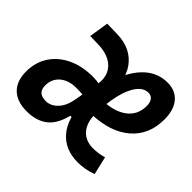

<svg xmlns="http://www.w3.org/2000/svg" viewBox="-143 -688 859 859"><g transform="rotate(45 287.0 -258.5)"><path d="M443.4 -83Q476.1 -83 509.3 -92.8L529.3 -6.8Q484.4 9.8 439 9.8Q357.9 9.8 312.5 -43Q267.1 -95.7 267.1 -189.9Q267.1 -291.5 292.5 -367.2Q317.9 -442.9 363.8 -485.1Q409.7 -527.3 470.7 -527.3Q521.5 -527.3 549.6 -493.7Q577.6 -460 577.6 -400.4Q577.6 -303.2 511.7 -246.3Q445.8 -189.5 328.6 -186L318.4 -264.2Q394 -266.1 436.5 -298.3Q479 -330.6 479 -387.2Q479 -409.2 469.5 -421.9Q460 -434.6 442.4 -434.6Q412.6 -434.6 389.9 -404.8Q367.2 -375 354.5 -321.3Q341.8 -267.6 341.3 -195.8Q341.8 -142.6 368.7 -112.8Q395.5 -83 443.4 -83ZM115.7 9.8Q53.7 9.8 20.8 -22.5Q-12.2 -54.7 -12.2 -114.3Q-12.2 -172.9 16.6 -216.8Q45.4 -260.7 96.9 -285.2Q148.4 -309.6 216.8 -309.6Q239.7 -309.6 262.2 -304.9Q284.7 -300.3 297.9 -292L261.2 -207Q252.9 -218.3 236.6 -220Q220.2 -221.7 199.2 -221.7Q150.4 -221.7 121.3 -196.8Q92.3 -171.9 92.3 -130.4Q92.3 -83 143.1 -83Q175.3 -83 200.2 -109.9Q225.1 -136.7 232.9 -185.5L248 -271.5L309.6 -114.3H227.1L270 -125Q255.9 -54.2 217.3 -22.2Q178.7 9.8 115.7 9.8ZM230.5 -151.4 234.4 -191.4 253.4 -300.8Q260.3 -338.4 247.3 -366.7Q234.4 -395 204.8 -411.1Q175.3 -427.2 131.8 -428.2L78.6 -429.7L93.3 -522.5L157.7 -521Q248 -519 293 -456.1Q337.9 -393.1 315.4 -285.2L287.6 -151.4Z"/></g></svg>

Font: Cascadia Mono NF
Style: Italic
Weight: 400
Italic angle: -10°
Monospace: yes
Designer: Aaron Bell
Foundry: Saja Typeworks
Version: Version 2404.023